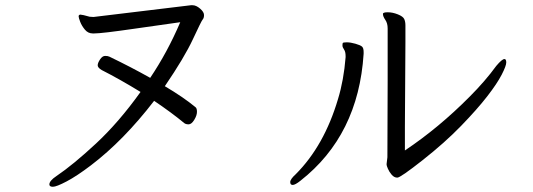

<svg xmlns="http://www.w3.org/2000/svg" viewBox="-20 -692 2040 735"><path d="M338 -627 323 -628Q295 -636 288 -636H287Q281 -635 281 -629.5Q281 -624 287 -608.5Q293 -593 305 -578.5Q317 -564 335 -564H341Q370 -564 494 -582Q618 -600 670 -607Q621 -492 555 -394Q482 -435 399 -475Q393 -478 382.5 -478Q372 -478 363 -464.5Q354 -451 354 -442Q354 -433 369 -424Q438 -389 518 -340Q435 -224 348 -143Q261 -62 196 -18Q169 0 169 14Q169 23 182.5 23Q196 23 235 2.5Q274 -18 328 -59Q453 -154 570 -306Q638 -260 685 -221Q691 -216 702 -216Q713 -216 723.5 -233Q734 -250 734 -264Q734 -278 728 -282Q682 -320 611 -362Q686 -472 718.5 -542Q751 -612 756 -617.5Q761 -623 761 -634.5Q761 -646 746 -659Q731 -672 717 -672H711Z M1532 -530V-595Q1532 -609 1527.5 -619Q1523 -629 1503 -637Q1483 -645 1464.5 -645Q1446 -645 1446 -639V-638Q1446 -629 1455 -616Q1464 -603 1464 -583V-384L1463 -90L1460 -65V-61Q1460 -58 1465 -46Q1470 -34 1479.5 -23Q1489 -12 1501 -12Q1513 -12 1598 -79Q1683 -146 1745 -210Q1807 -274 1845 -323Q1883 -372 1900.5 -406Q1918 -440 1918 -453Q1918 -466 1911 -466Q1902 -466 1880 -440Q1837 -381 1778 -322Q1660 -203 1530 -116V-206ZM1372 -486V-493Q1372 -508 1366 -513.5Q1360 -519 1341 -524.5Q1322 -530 1307.5 -530Q1293 -530 1292 -527Q1291 -524 1291 -517.5Q1291 -511 1297 -502.5Q1303 -494 1303 -477V-473Q1296 -385 1274 -313Q1221 -134 1112 -25Q1091 -6 1091 5Q1091 16 1100.5 16Q1110 16 1130 0Q1352 -174 1372 -486Z"/></svg>

Font: LXGW WenKai Mono TC
Style: Regular
Weight: 400
Designer: LXGW / Fontworks Inc.
Foundry: LXGW / Fontworks Inc.
Version: Version 1.330